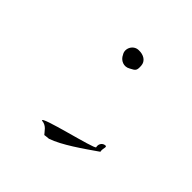

<svg xmlns="http://www.w3.org/2000/svg" viewBox="-77 -389 426 425"><g transform="rotate(30 136.5 -177.0)"><path d="M60 -69C74 -64 76 -51 80 -44C81 -44 88 -43 93 -42C124 -44 170 -61 206 -74C206 -84 217 -92 206 -92C199 -92 193 -86 193 -78C193 -72 48 -78 60 -69ZM142 -285C144 -272 156 -262 170 -266C184 -269 186 -270 189 -284C192 -298 181 -308 168 -311C152 -316 137 -300 142 -285Z"/></g></svg>

Font: pokerface
Style: Regular
Weight: 400
Version: Version 1